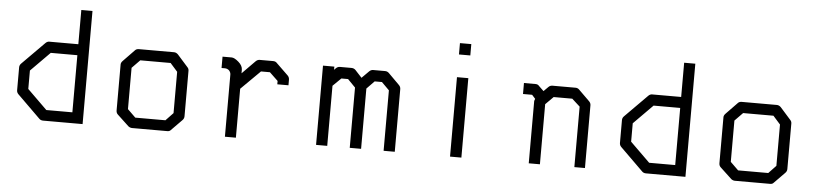

<svg xmlns="http://www.w3.org/2000/svg" viewBox="-40 -868 4400 1028"><g transform="rotate(5 2160.0 -354.0)"><path d="M422 -51H210Q197 -51 189 -59L66 -180Q57 -189 57 -201V-324Q57 -336 66 -345L186 -466Q195 -475 206 -475H362V-659H422ZM362 -109V-416H219L116 -312V-213L222 -109Z M657 -374V-152L700 -110H862L902 -152V-374L863 -418H700ZM607 -407 668 -470Q675 -477 688 -477H876Q888 -477 898 -467L954 -404Q962 -396 962 -385V-140Q962 -128 953 -119L895 -60Q889 -53 877.5 -53H874H688Q677.5 -53 668 -60L606 -118Q597 -126 597 -140V-387Q597 -397 607 -407Z M1246 -313V-50H1187V-384Q1187 -395.5 1178 -406Q1167.5 -415 1155 -415H1137V-476H1186Q1201 -476 1223.5 -456.5Q1246 -437 1246 -415V-396L1315 -466Q1325 -476 1336 -476H1409Q1422.5 -476 1430 -467L1493 -406Q1502 -397 1502 -384V-354H1442V-372L1397 -415H1349Z M1919 -373V-49H1858V-373L1817 -415H1781L1737 -372V-49H1677V-475H1738V-458L1747 -467Q1756 -476 1768 -476H1830Q1843 -476 1852 -467L1888 -428L1926 -466Q1935 -475 1947 -475H2011Q2023 -475 2032 -466L2091 -407Q2100 -398 2100 -386V-49H2040V-374L1999 -415H1960Z M2397 -659H2458V-598H2397ZM2397 -476H2458V-49H2397Z M2865 -442 2889 -466Q2898 -475 2910 -475H3034Q3046 -475 3054 -467L3113 -409Q3122 -400 3122 -388V-51H3065V-376L3022 -415H2922L2880 -373V-50H2820V-385Q2820 -387 2824 -397L2806 -417H2757V-476H2820Q2832 -476 2839 -467Z M3662 -51H3450Q3437 -51 3429 -59L3306 -180Q3297 -189 3297 -201V-324Q3297 -336 3306 -345L3426 -466Q3435 -475 3446 -475H3602V-659H3662ZM3602 -109V-416H3459L3356 -312V-213L3462 -109Z M3897 -374V-152L3940 -110H4102L4142 -152V-374L4103 -418H3940ZM3847 -407 3908 -470Q3915 -477 3928 -477H4116Q4128 -477 4138 -467L4194 -404Q4202 -396 4202 -385V-140Q4202 -128 4193 -119L4135 -60Q4129 -53 4117.5 -53H4114H3928Q3917.5 -53 3908 -60L3846 -118Q3837 -126 3837 -140V-387Q3837 -397 3847 -407Z"/></g></svg>

Font: 3270 Nerd Font Mono
Style: Regular
Weight: 400
Monospace: yes
Version: Version 3.0.1;Nerd Fonts 3.0.0